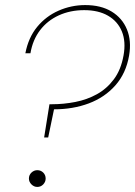

<svg xmlns="http://www.w3.org/2000/svg" viewBox="-20 -732 533 757"><path d="M154 -190 175 -321H185Q231 -321 277 -330Q323 -339 362 -360.5Q401 -382 429 -419.5Q457 -457 467 -513Q477 -568 460.5 -608Q444 -648 406 -670Q368 -692 312 -692Q257 -692 212 -671.5Q167 -651 138 -613Q109 -575 100 -522H80Q92 -584 126.5 -626Q161 -668 211 -690Q261 -712 316 -712Q378 -712 420 -686.5Q462 -661 480.5 -616Q499 -571 489 -513Q477 -443 435 -395.5Q393 -348 330.5 -324.5Q268 -301 193 -301L170 -190ZM127 5Q114 5 104 -5Q94 -15 94 -28Q94 -42 104 -51.5Q114 -61 127 -61Q141 -61 150.5 -51.5Q160 -42 160 -28Q160 -15 150.5 -5Q141 5 127 5Z"/></svg>

Font: DM Sans 24pt Thin
Style: Italic
Weight: 250
Italic angle: -10°
Designer: Colophon Foundry, Jonny Pinhorn
Foundry: Colophon Foundry
Version: Version 4.004;gftools[0.9.30]